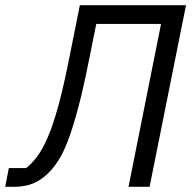

<svg xmlns="http://www.w3.org/2000/svg" viewBox="-59 -718 738 738"><path d="M-39 0 -25 -72H42Q65 -91 85 -118Q105 -145 124.5 -190Q144 -235 164.5 -308.5Q185 -382 207 -494L248 -698H656L516 0H435L560 -626H311L283 -487Q261 -376 241 -301.5Q221 -227 203 -179.5Q185 -132 166.5 -103Q148 -74 128 -54Q100 -26 68.5 -13Q37 0 -5 0Z"/></svg>

Font: IBM Plex Sans
Style: Italic
Weight: 400
Italic angle: -11.31°
Designer: Mike Abbink, Paul van der Laan, Pieter van Rosmalen
Foundry: Bold Monday
Version: Version 3.201